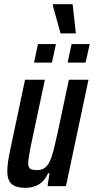

<svg xmlns="http://www.w3.org/2000/svg" viewBox="-20 -892 450 920"><path d="M103 8Q71 8 51.5 -0.5Q32 -9 23.5 -26.5Q15 -44 15 -72Q15 -91 18.5 -116.5Q22 -142 29 -174L100 -510H195L133 -218Q124 -177 120 -151.5Q116 -126 115 -111Q115 -97 119.5 -89.5Q124 -82 133.5 -79.5Q143 -77 158 -77Q180 -77 194.5 -87.5Q209 -98 219 -120Q229 -142 237.5 -175.5Q246 -209 256 -255L310 -510H404L296 0H208L217 -62H210Q200 -38 184 -22.5Q168 -7 147.5 0.5Q127 8 103 8ZM304 -592 323 -681H410L390 -592ZM143 -592 162 -681H248L229 -592ZM270 -732 233 -866 234 -872H328L343 -737V-732Z"/></svg>

Font: Saira ExtraCondensed SemiBold
Style: Italic
Weight: 600
Width: 2
Italic angle: -12°
Designer: Hector Gatti with collaboration of the Omnibus-Type team
Foundry: Omnibus-Type
Version: Version 1.101